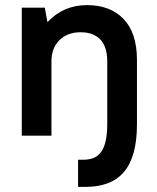

<svg xmlns="http://www.w3.org/2000/svg" viewBox="-20 -530 615 750"><path d="M65 -500H155L165 -445H167Q228 -510 320 -510Q411 -510 463 -455.5Q515 -401 515 -295V-45Q515 20 502 66.5Q489 113 463.5 142.5Q438 172 400.5 186Q363 200 315 200H285V94H305Q328 94 345.5 87Q363 80 375 63.5Q387 47 393 19.5Q399 -8 399 -50V-290Q399 -347 372 -375.5Q345 -404 295 -404Q243 -404 212 -373Q181 -342 181 -290V0H65Z"/></svg>

Font: PT Root UI Bold
Style: Regular
Weight: 700
Designer: Vitaly Kuzmin
Foundry: ParaType Ltd.
Version: Version 2.000G